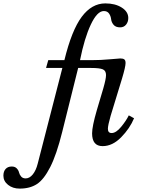

<svg xmlns="http://www.w3.org/2000/svg" viewBox="-214 -850 848 1130"><path d="M326 -496Q379 -496 432 -501Q485 -506 494 -506Q510 -506 517.5 -500.5Q525 -495 525 -479Q525 -457 504 -387L437 -168Q421 -112 421 -92Q421 -67 443 -67Q469 -67 499 -103.5Q529 -140 544 -171L575 -154Q550 -94 499 -42Q448 10 390 10Q328 10 328 -65Q328 -106 356 -202L394 -330Q410 -386 410 -408Q410 -434 391 -442Q372 -450 323 -450H246L152 -73Q119 60 81.5 133.5Q44 207 3 233.5Q-38 260 -98 260Q-139 260 -166.5 238Q-194 216 -194 184Q-194 159 -181 144.5Q-168 130 -145 130Q-126 130 -115.5 141Q-105 152 -102 165Q-99 178 -89.5 189Q-80 200 -63 200Q-40 200 -21 176.5Q-2 153 8 113L153 -450H57L70 -496H165Q208 -672 267 -751Q326 -830 406 -830Q464 -830 502.5 -805.5Q541 -781 541 -744Q541 -721 528 -705Q515 -689 493 -689Q467 -689 454.5 -704Q442 -719 440 -737Q438 -755 428 -770Q418 -785 397 -785Q358 -785 320.5 -705.5Q283 -626 257 -496Z"/></svg>

Font: Libre Baskerville
Style: Italic
Weight: 400
Italic angle: -15°
Designer: Pablo Impallari, Rodrigo Fuenzalida
Foundry: Pablo Impallari, Rodrigo Fuenzalida
Version: Version 1.051;Glyphs 3.2.3 (3260)